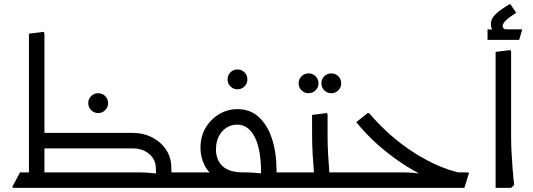

<svg xmlns="http://www.w3.org/2000/svg" viewBox="-20 -909 2578 929"><path d="M455 -362Q435 -362 421 -376Q407 -390 407 -410Q407 -430 421 -444Q435 -458 455 -458Q475 -458 489 -444Q503 -430 503 -410Q503 -390 489 -376Q475 -362 455 -362Z M759 0V-75H895V0ZM895 0V-75Q907 -75 911 -65Q915 -55 915 -38Q915 -22 911 -11Q907 0 895 0ZM120 0V-746L192 -755L195 -747V0ZM43 0 40 -6 77 -75H195V0ZM165 -191V-266H546V-191ZM165 0V-75H546V0ZM734 -97Q734 -123 719.5 -144.5Q705 -166 680 -178.5Q655 -191 623 -191H473V-202L481 -266H623Q674 -266 716.5 -244Q759 -222 784 -184Q809 -146 809 -97ZM358 0 355 -6 392 -75H510V0ZM392 0V-75H643Q668 -75 692.5 -73.5Q717 -72 733 -70Q749 -68 749 -68V0ZM441 -191 438 -197 475 -266H593V-191ZM743 0Q741 -13 737.5 -36Q734 -59 734 -97H809Q809 -64 812 -45Q815 -26 817 -14L802 0Z M1129 -477Q1109 -477 1095 -491Q1081 -505 1081 -525Q1081 -545 1095 -559Q1109 -573 1129 -573Q1149 -573 1163 -559Q1177 -545 1177 -525Q1177 -505 1163 -491Q1149 -477 1129 -477Z M1278 0V-75H1404V0ZM1404 0V-75Q1416 -75 1420 -65Q1424 -55 1424 -38Q1424 -22 1420 -11Q1416 0 1404 0ZM895 0V-75H1157Q1182 -75 1206.5 -73.5Q1231 -72 1247 -70Q1263 -68 1263 -68H1243Q1243 -72 1243 -76Q1243 -80 1243 -84Q1242 -190 1211.5 -248Q1181 -306 1127 -306Q1100 -306 1076.5 -291.5Q1053 -277 1039 -250Q1025 -223 1025 -186Q1025 -134 1057.5 -104.5Q1090 -75 1155 -75V-19Q1080 -19 1035 -44Q990 -69 970 -109Q950 -149 950 -193Q950 -248 974.5 -290Q999 -332 1040 -356.5Q1081 -381 1129 -381Q1191 -381 1233 -342Q1275 -303 1296.5 -236Q1318 -169 1318 -84Q1318 -65 1319 -45Q1320 -25 1321 -10L1314 0ZM895 0Q884 0 879.5 -11Q875 -22 875 -38Q875 -55 879.5 -65Q884 -75 895 -75Z M1473 -458Q1453 -458 1439 -472Q1425 -486 1425 -506Q1425 -526 1439 -540Q1453 -554 1473 -554Q1493 -554 1507 -540Q1521 -526 1521 -506Q1521 -486 1507 -472Q1493 -458 1473 -458ZM1583 -458Q1563 -458 1549 -472Q1535 -486 1535 -506Q1535 -526 1549 -540Q1563 -554 1583 -554Q1603 -554 1617 -540Q1631 -526 1631 -506Q1631 -486 1617 -472Q1603 -458 1583 -458Z M1544 0V-75H1651V0ZM1651 0V-75Q1663 -75 1667 -65Q1671 -55 1671 -38Q1671 -22 1667 -11Q1663 0 1651 0ZM1499 0 1502 -42Q1502 -42 1499 -74.5Q1496 -107 1493 -158Q1490 -209 1490 -265V-353L1562 -362L1565 -354V-247Q1565 -206 1567.5 -165Q1570 -124 1572.5 -89.5Q1575 -55 1577.5 -34.5Q1580 -14 1580 -14L1565 0ZM1404 0V-75H1510V0ZM1404 0Q1393 0 1388.5 -11Q1384 -22 1384 -38Q1384 -55 1388.5 -65Q1393 -75 1404 -75Z M2174 -4Q2111 -21 2046 -51Q1981 -81 1919.5 -122.5Q1858 -164 1803 -213.5Q1748 -263 1704 -318L1759 -362H1766Q1798 -323 1845.5 -278Q1893 -233 1952.5 -191Q2012 -149 2080.5 -116.5Q2149 -84 2222 -69ZM1651 0V-75H1920Q1945 -75 1969.5 -73.5Q1994 -72 2010 -70Q2026 -68 2026 -68L2120 -75H2248V-68L2227 0ZM1651 0Q1640 0 1635.5 -11Q1631 -22 1631 -38Q1631 -55 1635.5 -65Q1640 -75 1651 -75Z M2369 -752Q2355 -772 2355 -792Q2355 -814 2369.5 -831Q2384 -848 2405 -862.5Q2426 -877 2446 -889H2449L2478 -847Q2439 -823 2425.5 -808Q2412 -793 2412 -783Q2412 -776 2416.5 -771.5Q2421 -767 2428 -767ZM2339 -716V-767H2342Q2353 -767 2361.5 -765.5Q2370 -764 2370 -764L2384 -767H2506V-764L2492 -716Z M2378 0V-658L2450 -667L2453 -659V-247Q2453 -206 2455.5 -165Q2458 -124 2460.5 -89.5Q2463 -55 2465.5 -34.5Q2468 -14 2468 -14L2453 0Z"/></svg>

Font: Fustat
Style: Regular
Weight: 400
Designer: Mohamed Gaber, Khaled Hosny, Laura Garcia Mut
Foundry: Kief Type Foundry, Alif Type Foundry, Hard Type Foundry
Version: Version 1.007